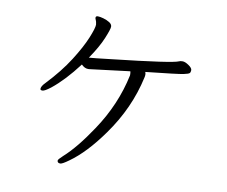

<svg xmlns="http://www.w3.org/2000/svg" viewBox="-83 -835 1166 986"><g transform="rotate(10 500.0 -342.0)"><path d="M291 47Q275 47 275 34Q275 28 298 7Q363 -51 438 -164Q532 -304 565 -461V-468Q565 -476 563 -482L352 -456Q349 -456 346 -456Q329 -456 312 -473Q243 -382 178 -330Q147 -306 135.5 -306Q124 -306 124 -313Q124 -327 144 -347Q215 -422 260 -493Q305 -564 326.5 -616.5Q348 -669 348 -687Q346 -704 342.5 -710.5Q339 -717 339 -722Q339 -731 350 -731Q361 -731 379 -726Q397 -721 411.5 -712Q426 -703 426 -690Q426 -677 405.5 -627.5Q385 -578 341 -514Q349 -514 379.5 -517.5Q410 -521 454 -526Q770 -561 801 -576Q806 -579 819 -579Q832 -579 851 -566Q870 -553 870 -542Q870 -531 865 -526Q860 -521 834 -515.5Q808 -510 639 -492Q642 -486 642 -478.5Q642 -471 640 -463Q604 -298 500 -153Q416 -35 334 23Q301 47 291 47Z"/></g></svg>

Font: LXGW WenKai
Style: Regular
Weight: 400
Designer: LXGW / Fontworks Inc.
Foundry: LXGW / Fontworks Inc.
Version: Version 1.520; June 14, 2025